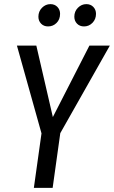

<svg xmlns="http://www.w3.org/2000/svg" viewBox="-20 -910 552 930"><path d="M272 -265 235 0H144L181 -264L62 -689H156L236 -343L413 -689H512ZM166 -829Q166 -855 183.5 -872.5Q201 -890 224 -890Q245 -890 258 -876.5Q271 -863 271 -843Q271 -816 254 -799Q237 -782 213 -782Q192 -782 179 -795.5Q166 -809 166 -829ZM340 -829Q340 -855 357.5 -872.5Q375 -890 398 -890Q419 -890 432 -876.5Q445 -863 445 -843Q445 -817 428 -799.5Q411 -782 387 -782Q366 -782 353 -795.5Q340 -809 340 -829Z"/></svg>

Font: Fira Sans Compressed
Style: Italic
Weight: 400
Width: 1
Italic angle: -8°
Designer: bBox Type GmbH & Carrois Corporate GbR & Edenspiekermann AG
Foundry: bBox Type GmbH & Carrois Corporate GbR & Edenspiekermann AG
Version: Version 4.301